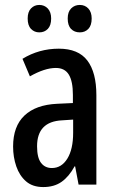

<svg xmlns="http://www.w3.org/2000/svg" viewBox="-20 -747 472 777"><path d="M218 -550Q297 -550 333.5 -502Q370 -454 370 -362V0H298L284 -74H282Q259 -32 229 -11Q199 10 155 10Q112 10 85.5 -13Q59 -36 46 -73.5Q33 -111 33 -154Q33 -236 79 -279.5Q125 -323 211 -327L275 -330V-363Q275 -418 258.5 -445Q242 -472 206 -472Q161 -472 101 -438L71 -509Q138 -550 218 -550ZM231 -260Q130 -255 130 -155Q130 -109 146 -88Q162 -67 190 -67Q229 -67 252.5 -105Q276 -143 276 -210V-263ZM92 -672Q92 -699 105.5 -713Q119 -727 139 -727Q160 -727 173.5 -712.5Q187 -698 187 -672Q187 -644 173.5 -630Q160 -616 139 -616Q119 -616 105.5 -630Q92 -644 92 -672ZM254 -672Q254 -699 268 -713Q282 -727 303 -727Q324 -727 337.5 -712.5Q351 -698 351 -672Q351 -644 337.5 -630Q324 -616 303 -616Q281 -616 267.5 -630Q254 -644 254 -672Z"/></svg>

Font: Noto Sans Gujarati UI ExtraCondensed Medium
Style: Regular
Weight: 500
Width: 2
Designer: Jelle Bosma - Monotype Design Team, Universal Thirst
Foundry: Monotype Imaging Inc.
Version: Version 2.106; ttfautohint (v1.8.4.7-5d5b)